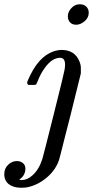

<svg xmlns="http://www.w3.org/2000/svg" viewBox="-52 -676 436 900"><path d="M266 -600Q266 -620 282.5 -638Q299 -656 322 -656Q341 -656 352.5 -645Q364 -634 364 -616Q364 -593 344.5 -576.5Q325 -560 305 -560Q287 -560 276.5 -571Q266 -582 266 -600ZM81 -278Q75 -284 75 -287Q75 -294 91 -326Q141 -426 218 -440Q228 -442 236 -442Q298 -442 320 -389Q327 -372 327 -358V-332L278 -134Q267 -92 253 -36.5Q239 19 232.5 45Q226 71 225 73Q209 121 167 156.5Q125 192 75 202Q67 204 46 204Q11 204 -10.5 187.5Q-32 171 -32 140Q-32 114 -14 96.5Q4 79 27 79Q44 79 55.5 88.5Q67 98 67 114Q67 147 38 166Q44 168 49 168Q76 168 99 147Q130 120 146 71Q150 59 199.5 -138.5Q249 -336 250 -346Q253 -360 253 -373Q253 -405 230 -405Q192 -405 159 -359Q139 -333 124 -294Q118 -280 116 -279Q114 -278 105 -278H98Z"/></svg>

Font: MathJax_Main
Style: Italic
Weight: 400
Version: Version 1.1